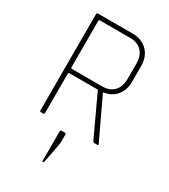

<svg xmlns="http://www.w3.org/2000/svg" viewBox="-212 -744 954 1083"><g transform="rotate(30 265.0 -202.5)"><path d="M280 41V88Q280 103 254 232Q252 238 247.5 238Q243 238 243 232V41Q243 32 251 32H272Q280 32 280 41ZM112 0H98Q90 0 90 -9V-634Q90 -643 98 -643H323Q384 -643 420.5 -606Q457 -569 457 -507V-407Q457 -351 427 -315.5Q397 -280 346 -273V-269L469 -9Q474 0 465 0H447Q439 0 434 -9L312 -271H129Q120 -271 120 -263V-9Q120 0 112 0ZM129 -299H323Q373 -299 400 -328Q427 -357 427 -408V-506Q427 -557 400 -586Q373 -615 323 -615H129Q120 -615 120 -607V-307Q120 -299 129 -299Z"/></g></svg>

Font: Rajdhani Light
Style: Regular
Weight: 300
Designer: Satya Rajpurohit, Jyotish Sonowal
Foundry: Indian Type Foundry
Version: Version 1.201;PS 1.0;hotconv 1.0.78;makeotf.lib2.5.61930; tt